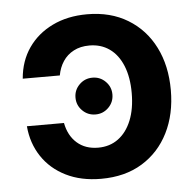

<svg xmlns="http://www.w3.org/2000/svg" viewBox="-45 -594 664 650"><g transform="rotate(-5 287.0 -268.5)"><path d="M273.4 11.2Q205.1 11.2 153.8 -14.4Q102.5 -40 72.8 -85Q43 -129.9 38.1 -188H164.1Q172.4 -144.5 200.7 -119.6Q229 -94.7 272.5 -94.7Q312 -94.7 340.8 -116Q369.6 -137.2 385.5 -176.3Q401.4 -215.3 401.4 -269.5Q401.4 -323.2 385.5 -362.1Q369.6 -400.9 340.6 -421.4Q311.5 -441.9 272.5 -441.9Q241.7 -441.9 219 -429.9Q196.3 -418 182.6 -397.2Q168.9 -376.5 164.1 -349.6H38.1Q43 -409.2 73.7 -453.6Q104.5 -498 155.8 -522.9Q207 -547.9 273.9 -547.9Q353.5 -547.9 412.1 -512.2Q470.7 -476.6 502.4 -413.6Q534.2 -350.6 534.2 -267.6Q534.2 -186 502.7 -123Q471.2 -60.1 412.8 -24.4Q354.5 11.2 273.4 11.2ZM273.4 -207.5Q247.1 -207.5 228.8 -225.8Q210.4 -244.1 210.4 -270Q210.4 -295.9 228.8 -314.2Q247.1 -332.5 273.4 -332.5Q299.3 -332.5 317.6 -314.2Q335.9 -295.9 335.9 -270Q335.9 -244.1 317.6 -225.8Q299.3 -207.5 273.4 -207.5Z"/></g></svg>

Font: V-Inter
Style: SemiBold-600
Weight: 600
Designer: Rasmus Andersson
Foundry: rsms
Version: Version 4.000;git-4146feb